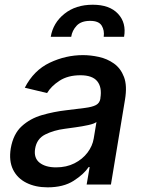

<svg xmlns="http://www.w3.org/2000/svg" viewBox="-20 -788 609 820"><path d="M183.2 12.1Q131.4 12.1 92.7 -7.3Q54 -26.6 35.7 -63.7Q17.4 -100.9 25.9 -154.1Q36.6 -215.9 72.8 -248.9Q109 -282 159.4 -296.5Q209.9 -311.1 262.4 -317.1Q312.1 -323.2 343 -327.1Q373.9 -331 389.7 -339.3Q405.5 -347.7 408.7 -366.5V-369Q416.2 -415.1 395.4 -440.9Q374.6 -466.6 323.5 -466.6Q270.2 -466.6 234.2 -443.2Q198.2 -419.7 181.1 -390.6L85.9 -413.4Q124.3 -487.9 192.5 -520.2Q260.7 -552.6 334.5 -552.6Q367.2 -552.6 402.3 -544.9Q437.5 -537.3 466.4 -516.9Q495.4 -496.4 509.6 -459.2Q523.8 -421.9 513.8 -362.2L453.8 0H350.1L362.9 -74.6H358.7Q338.4 -44 294.7 -16Q251.1 12.1 183.2 12.1ZM219.5 -73.2Q263.8 -73.2 298.1 -90.6Q332.4 -108 353.7 -136.2Q375 -164.4 380.3 -196.7L392 -267Q383.2 -259.6 357.2 -253.9Q331.3 -248.2 302.6 -244.3Q273.8 -240.4 256.4 -237.9Q209.5 -231.9 173.1 -213.6Q136.7 -195.3 130 -152.7Q123.6 -113.3 149 -93.2Q174.4 -73.2 219.5 -73.2ZM196.7 -630.7Q206.7 -690.3 255 -729Q303.3 -767.8 376.1 -767.8Q448.2 -767.8 484.2 -729Q520.2 -690.3 509.9 -630.7H422.9Q426.8 -658 414.4 -678.4Q402 -698.9 365.1 -698.9Q326.3 -698.9 307.2 -678.1Q288 -657.3 284.1 -630.7Z"/></svg>

Font: Inter UI Medium
Style: Italic
Weight: 500
Italic angle: 9.39999°
Designer: Rasmus Andersson
Foundry: rsms
Version: 3.2;8d6f07862